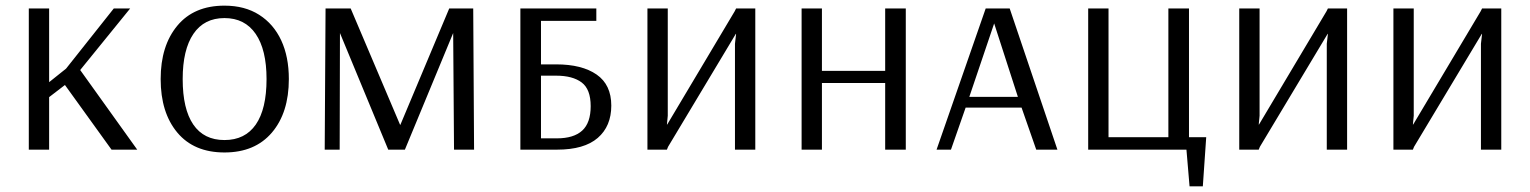

<svg xmlns="http://www.w3.org/2000/svg" viewBox="-20 -530 5419 680"><path d="M82 0V-500H154V-239L214 -287L383 -500H441L264 -282L466 0H375L210 -229L154 -186V0Z M775 10Q667 10 608 -60.5Q549 -131 549 -250Q549 -368 608 -439Q667 -510 775 -510Q847 -510 898 -477.5Q949 -445 976 -387Q1003 -329 1003 -250Q1003 -131 943 -60.5Q883 10 775 10ZM775 -34Q848 -34 886 -89Q924 -144 924 -250Q924 -354 885.5 -410Q847 -466 775 -466Q703 -466 665 -410Q627 -354 627 -250Q627 -144 664.5 -89Q702 -34 775 -34Z M1130 0 1133 -500H1222L1397 -88H1398L1571 -500H1656L1659 0H1588L1585 -413L1414 0H1355L1184 -413L1183 0Z M1823 0V-500H2092V-456H1896V-302H1950Q2041 -302 2093 -266Q2145 -230 2145 -156Q2145 -83 2097 -41.5Q2049 0 1953 0ZM1896 -40H1952Q2012 -40 2042 -67.5Q2072 -95 2072 -154Q2072 -214 2040 -238Q2008 -262 1950 -262H1896Z M2273 0V-500H2345V-120L2342 -89H2343L2582 -490L2587 -500H2655V0H2583V-375L2587 -410H2586L2346 -10L2342 0Z M2819 0V-500H2891V-279H3115V-500H3188V0H3115V-236H2891V0Z M3297 0 3471 -500H3556L3725 0H3650L3598 -149H3400L3348 0ZM3413 -187H3585L3501 -447Z M4193 130 4182 0H3834V-500H3906V-44H4118V-500H4191V-44H4252L4240 130Z M4369 0V-500H4441V-120L4438 -89H4439L4678 -490L4683 -500H4751V0H4679V-375L4683 -410H4682L4442 -10L4438 0Z M4915 0V-500H4987V-120L4984 -89H4985L5224 -490L5229 -500H5297V0H5225V-375L5229 -410H5228L4988 -10L4984 0Z"/></svg>

Font: Arsenal SC
Style: Regular
Weight: 400
Designer: Andrij Shevchenko
Foundry: Stairsfor
Version: Version 2.001; ttfautohint (v1.8.4.7-5d5b)